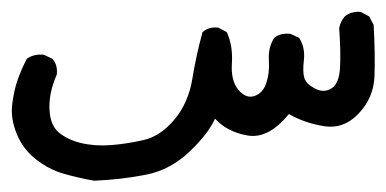

<svg xmlns="http://www.w3.org/2000/svg" viewBox="-24 -41 668 332"><path d="M138.7 271.5Q111.3 266.6 85.9 259.3Q60.5 252 38.1 234.4Q15.6 216.8 4.9 190.4Q-5.9 164.1 -2.9 139.6Q0 115.2 6.8 96.2Q13.7 77.1 22.5 60.5Q35.2 51.8 51.8 53.7L66.4 60.5Q76.2 71.3 74.2 87.9Q60.5 119.1 61.5 147Q62.5 174.8 77.1 187.5Q91.8 200.2 115.2 206.1Q138.7 211.9 166.5 210Q194.3 208 224.1 201.2Q253.9 194.3 277.8 165.5Q301.8 136.7 308.6 95.2Q315.4 53.7 326.2 14.6Q336.9 4.9 353.5 6.8L368.2 14.6Q378.9 38.1 377 68.4Q375 98.6 388.2 114.3Q401.4 129.9 416 125Q430.7 120.1 436.5 102.5Q442.4 85 440.9 63Q439.5 41 450.2 24.4Q460.9 15.6 478.5 17.6L493.2 24.4Q503.9 41 501.5 62.5Q499 84 502.4 94.2Q505.9 104.5 521 112.3Q536.1 120.1 549.3 111.8Q562.5 103.5 564 75.7Q565.4 47.9 562.5 7.8Q564.5 -3.9 572.3 -12.7Q583 -21.5 599.6 -20.5L614.3 -12.7L622.1 2Q625 54.7 623.5 91.3Q622.1 127.9 596.2 155.3Q570.3 182.6 536.6 177.2Q502.9 171.9 475.6 156.2Q440.4 199.2 404.8 193.4Q369.1 187.5 347.7 164.1Q336.9 189.5 303.7 221.2Q270.5 252.9 228 261.2Q185.5 269.5 138.7 271.5Z"/></svg>

Font: JasonHandwriting1
Style: Regular
Weight: 400
Version: Version 1.48.20